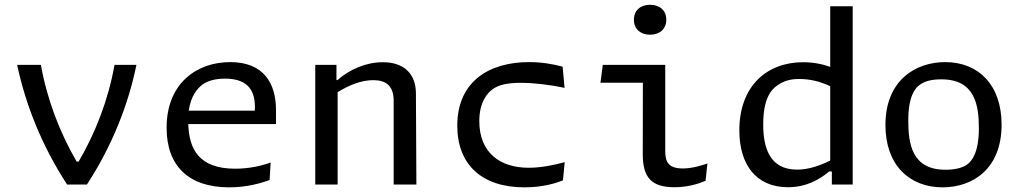

<svg xmlns="http://www.w3.org/2000/svg" viewBox="-20 -792 4380 824"><path d="M155.5 -513.5H53.5C90 -343.5 158 -169 268 0H353C462.5 -168 531 -344.5 565.5 -513.5H471.5C444.5 -363 390.5 -223.5 317.5 -98.5H309C236.5 -223.5 182.5 -363 155.5 -513.5Z M849.5 -429.5C868 -443 899.5 -454.5 945.5 -454.5C1032.5 -454.5 1074 -414.5 1074 -333.5L1073.5 -317H790C799 -381.5 828.5 -414 849.5 -429.5ZM695 -243.5C695 -82 787.5 12 963.5 12C1038.5 12 1099.5 -5.5 1137 -19.5L1141.5 -94.5C1102.5 -80.5 1050 -68 989.5 -68C833.5 -68 791.5 -152 788 -259.5H1164.5V-319.5C1164.5 -433.5 1112.5 -525.5 968 -525.5C825.5 -525.5 695 -435.5 695 -243.5Z M1767 0 1765 -392C1764.5 -474.5 1714.5 -525 1623 -525C1550.5 -525 1480.5 -494 1428.5 -448.5H1424V-513.5H1333V0H1429V-396.5C1479.5 -427.5 1531.5 -448 1582 -448C1634.5 -448 1669.5 -425.5 1669.5 -359.5V0Z M2250.5 -525.5C2082 -525.5 1942.5 -444.5 1942.5 -252.5C1942.5 -87 2046.5 12 2230.5 12C2308.5 12 2363.5 -5 2396 -18L2403.5 -96C2357 -83.5 2302.5 -72 2249 -72C2125 -72 2037 -137.5 2037 -272C2037 -353.5 2071 -392.5 2095 -409.5C2120 -427.5 2155 -436.5 2215 -436.5C2272 -436.5 2342 -428 2403 -415L2394.5 -506C2351.5 -517.5 2303.5 -525.5 2250.5 -525.5Z M2738.5 -130.5C2738.5 -29.5 2776 11.5 2875 11.5C2929.5 11.5 2975 -2 3008 -16L3016 -90.5C2990.5 -81.5 2949 -69 2911.5 -69C2850.5 -69 2835 -94.5 2835 -143.5V-513.5H2567L2557 -437H2739ZM2770 -643C2811 -643 2839.5 -667.5 2839.5 -707.5C2839.5 -747.5 2811 -771.5 2770 -771.5C2729 -771.5 2700.5 -747.5 2700.5 -707.5C2700.5 -667.5 2729 -643 2770 -643Z M3153 -232.5C3153 -87 3223.5 11.5 3362 11.5C3437 11.5 3493.5 -18.5 3538.5 -56H3550V0H3639.5V-765H3543V-505C3506.5 -518 3467.5 -525 3426.5 -525C3272.5 -525 3153 -424 3153 -232.5ZM3255.5 -257.5C3255.5 -366 3287 -405.5 3316 -425.5C3345 -445.5 3372.5 -453 3410 -453C3455.5 -453 3500 -442.5 3543 -422V-103C3496.5 -80 3448 -64 3401 -64C3283 -64 3255.5 -158 3255.5 -257.5Z M4025.5 12C4153.5 12 4278.5 -66 4278.5 -257C4278.5 -428.5 4178 -525.5 4036.5 -525.5C3910 -525.5 3780 -448 3780 -255.5C3780 -85 3881.5 12 4025.5 12ZM4037.5 -63.5C3894.5 -63.5 3878 -173 3878 -274.5C3878 -376.5 3906 -414 3928.5 -429C3950.5 -444.5 3979.5 -451.5 4020.5 -451.5C4164 -451.5 4181 -341.5 4181 -241C4181 -138.5 4151.5 -100.5 4130 -85.5C4108.5 -71 4078.5 -63.5 4037.5 -63.5Z"/></svg>

Font: Monaspace Argon
Style: Regular
Weight: 400
Designer: Riley Cran & the Lettermatic Team
Foundry: Lettermatic
Version: Version 1.200 (Monaspace Argon)